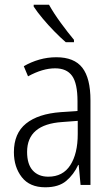

<svg xmlns="http://www.w3.org/2000/svg" viewBox="-20 -785 475 815"><path d="M219 -542Q295 -542 329.5 -497.5Q364 -453 364 -359V0H322L314 -85H312Q293 -44 261 -17Q229 10 172 10Q106 10 72.5 -33Q39 -76 39 -139Q39 -219 90.5 -260.5Q142 -302 238 -309L309 -314V-355Q309 -431 286 -463Q263 -495 214 -495Q161 -495 99 -461L81 -504Q112 -522 147 -532Q182 -542 219 -542ZM244 -267Q95 -257 95 -140Q95 -88 119 -61.5Q143 -35 185 -35Q247 -35 278.5 -84Q310 -133 310 -216V-272ZM188 -765Q208 -729 238 -688Q268 -647 294 -616V-606H259Q237 -625 211 -651.5Q185 -678 161.5 -706Q138 -734 123 -757V-765Z"/></svg>

Font: Noto Sans Devanagari UI Condensed Light
Style: Regular
Weight: 300
Width: 3
Designer: Jelle Bosma - Monotype Design Team
Foundry: Monotype Imaging Inc.
Version: Version 2.004; ttfautohint (v1.8.4.7-5d5b)